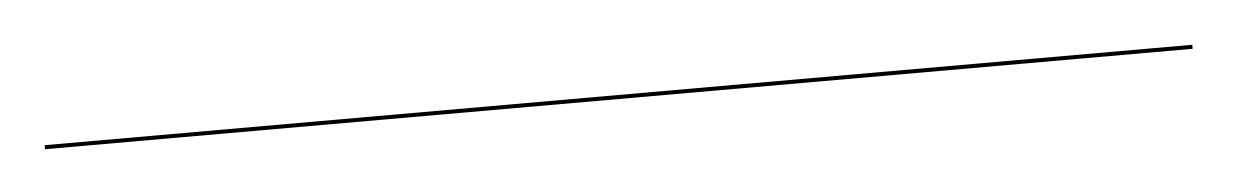

<svg xmlns="http://www.w3.org/2000/svg" viewBox="-26 102 611 95"><g transform="rotate(-5 280.0 150.0)"><path d="M-4.9 149H565.1V151H-4.9Z"/></g></svg>

Font: Bodoni* 72 Medium
Style: Italic
Weight: 500
Italic angle: -13°
Version: Version 1.002; ttfautohint (v0.97) -l 8 -r 50 -G 200 -x 14 -